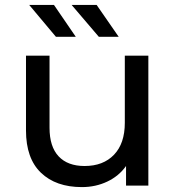

<svg xmlns="http://www.w3.org/2000/svg" viewBox="-20 -757 717 783"><path d="M585 -530V0H494V-80Q465 -39 417.5 -16.5Q370 6 314 6Q208 6 147 -52.5Q86 -111 86 -225V-530H182V-236Q182 -159 219 -119.5Q256 -80 325 -80Q401 -80 445 -126Q489 -172 489 -256V-530ZM99 -737H200L289 -607H208ZM272 -737H374L464 -607H383Z"/></svg>

Font: Montserrat Alternates Medium
Style: Regular
Weight: 500
Designer: Julieta Ulanovsky
Foundry: Julieta Ulanovsky
Version: Version 7.200